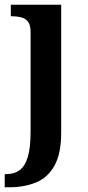

<svg xmlns="http://www.w3.org/2000/svg" viewBox="-27 -556 375 816"><path d="M-7 240V184H-1Q33 184 56 167.5Q79 151 91 111.5Q103 72 103 3V-421Q103 -450 92 -464Q81 -478 62.5 -482.5Q44 -487 23 -487H19V-536H233V8Q233 97 204.5 148Q176 199 126 219.5Q76 240 11 240Z"/></svg>

Font: Noto Serif Gujarati SemiBold
Style: Regular
Weight: 600
Version: Version 2.102